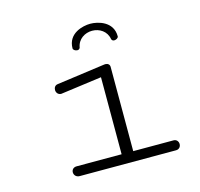

<svg xmlns="http://www.w3.org/2000/svg" viewBox="-87 -656 779 749"><g transform="rotate(-15 302.5 -281.5)"><path d="M338.9 -535.2C368.2 -535.2 397 -517.6 402.3 -484.4C404.3 -478.5 408.7 -476.6 413.6 -476.6C421.4 -476.6 430.2 -482.4 430.2 -488.3C430.2 -549.3 368.7 -563.5 338.9 -563.5C309.1 -563.5 247.6 -549.3 247.6 -488.3C247.6 -482.4 256.3 -476.6 264.2 -476.6C269 -476.6 273.4 -478.5 275.4 -484.4C280.8 -517.6 309.6 -535.2 338.9 -535.2ZM146 0H534.7C547.9 0 554.7 -9.8 554.7 -20C554.7 -29.8 548.3 -40 535.2 -40H372.6V-380.4C372.6 -390.1 365.2 -396 355 -396C352.5 -396 351.1 -396 349.6 -395.5L155.3 -368.7C144.5 -367.2 139.6 -358.4 139.6 -349.1C139.6 -338.9 146.5 -328.6 159.7 -328.6C160.6 -328.6 161.6 -329.1 163.1 -329.1L325.7 -351.1V-40H144C130.4 -40 123.5 -30.8 123.5 -21C123.5 -10.7 130.9 0 146 0Z"/></g></svg>

Font: Cutive Mono
Style: Regular
Weight: 400
Monospace: yes
Designer: Vernon Adams
Foundry: Vernon Adams
Version: Version 1.002